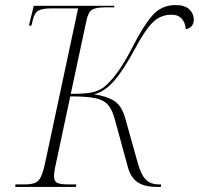

<svg xmlns="http://www.w3.org/2000/svg" viewBox="-20 -737 784 757"><path d="M40 0 41 -10H78Q102 -10 117 -15.5Q132 -21 141 -39.5Q150 -58 158 -95L288 -704H184Q147 -704 131 -695Q115 -686 108 -653L104 -636H94L113 -714H431L430 -708H393Q357 -708 342 -698Q327 -688 320 -652L259 -367Q313 -367 339 -372Q365 -377 385 -390Q409 -407 438 -445Q467 -483 503 -552Q542 -630 578.5 -673.5Q615 -717 672 -717Q709 -717 726.5 -700Q744 -683 744 -660Q744 -642 734 -632.5Q724 -623 712 -622Q712 -644 698 -661.5Q684 -679 656 -679Q613 -679 582.5 -649Q552 -619 513 -546Q465 -457 428 -416Q391 -375 351 -365Q401 -358 430.5 -339Q460 -320 474 -270L525 -88Q538 -44 557 -27Q576 -10 604 -10H615L614 0H599Q551 0 524 -17.5Q497 -35 485 -75L432 -269Q422 -306 404.5 -325Q387 -344 353 -350.5Q319 -357 257 -357L201 -94Q193 -60 193 -42Q193 -22 206 -16Q219 -10 245 -10H281L279 0Z"/></svg>

Font: Noto Serif Display ExtraLight
Style: Italic
Weight: 200
Italic angle: -12°
Designer: Monotype Design Team
Foundry: Monotype Imaging Inc.
Version: Version 2.009